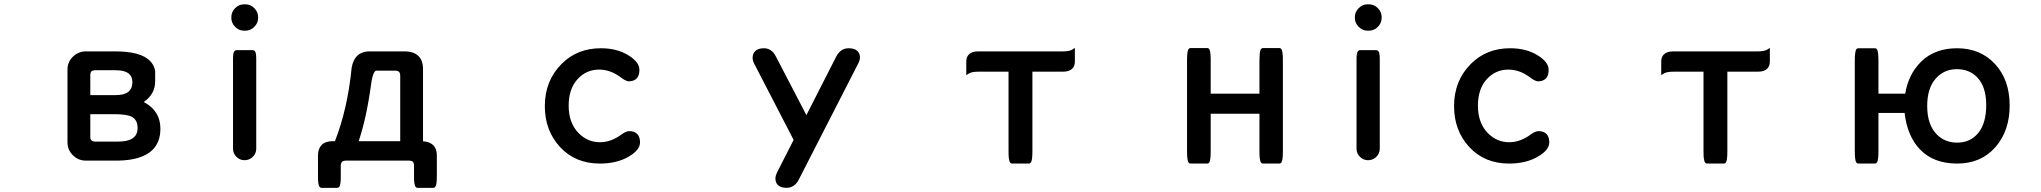

<svg xmlns="http://www.w3.org/2000/svg" viewBox="-20 -733 9526 896"><path d="M401.4 -289.1H518.6Q564 -289.1 583 -308.1Q597.7 -322.8 597.7 -349.6Q597.7 -373 584.5 -386.2Q565.4 -405.3 518.6 -405.3H422.9Q411.6 -404.8 406.7 -399.9Q401.9 -395 401.4 -384.8ZM531.2 -72.3Q604 -72.3 618.2 -111.8Q622.1 -122.1 622.1 -135.7Q622.1 -174.3 593.8 -188.5Q571.8 -200.2 510.7 -200.2H401.4V-92.8Q401.9 -80.1 409.2 -75.7Q414.1 -72.8 422.9 -72.3ZM704.1 -353.5Q704.1 -293.9 650.9 -256.8Q701.2 -230.5 719.2 -185.1Q728.5 -160.6 728.5 -131.8Q728.5 -70.3 691.9 -33.7Q643.1 14.6 530.3 16.6H380.9Q345.2 16.6 320.1 -8.5Q294.9 -33.7 294.9 -69.3V-408.2Q294.9 -444.3 320.6 -468.8Q346.2 -493.2 380.9 -493.2H518.6Q635.7 -493.2 679.7 -449.2Q698.7 -430.2 704.1 -402.3Z M1067.4 -39.1V-458Q1067.4 -473.1 1069.1 -482.2Q1070.8 -491.2 1074.7 -495.1Q1078.6 -499 1084 -499H1159.2Q1164.6 -499 1168.5 -495.1Q1172.4 -491.2 1174.1 -482.2Q1175.8 -473.1 1175.8 -458V-39.1Q1175.8 -14.2 1155.8 2.4Q1140.6 14.6 1121.1 14.6Q1099.1 14.6 1083.3 -1.2Q1067.4 -17.1 1067.4 -39.1ZM1059.6 -649.4V-653.3Q1059.6 -677.2 1077.4 -695.1Q1095.2 -712.9 1119.1 -712.9H1125Q1148.9 -712.9 1166.7 -695.1Q1184.6 -677.2 1184.6 -653.3V-649.4Q1184.6 -625.5 1166.7 -607.7Q1148.9 -589.8 1125 -589.8H1119.1Q1095.2 -589.8 1077.4 -607.7Q1059.6 -625.5 1059.6 -649.4Z M1653.8 -74.2H1847.7V-381.8Q1847.2 -396.5 1837.4 -400.9Q1833 -402.8 1826.2 -403.3H1735.4Q1729.5 -402.8 1723.6 -389.6Q1716.3 -373.5 1711.9 -340.3Q1690.4 -182.1 1653.8 -74.2ZM1570.3 89.8Q1570.3 111.8 1568.8 120.6Q1567.4 129.4 1566.4 132.3Q1565.4 135.3 1564.5 137Q1563.5 138.7 1562 140.1Q1558.6 143.6 1553.7 143.6H1480.5Q1475.6 143.6 1472.7 140.6Q1469.7 137.7 1468.3 133.5Q1466.8 129.4 1465.8 123.5Q1463.9 111.8 1463.9 89.8V-4.9Q1463.9 -5.9 1463.9 -6.8Q1463.9 -39.1 1481 -56.6Q1499 -74.2 1533.2 -74.2H1543Q1602.1 -224.6 1621.1 -417V-417.5Q1627.4 -452.6 1646 -471.7Q1668 -493.2 1705.1 -493.2H1869.1Q1911.6 -492.7 1932.9 -471.4Q1954.1 -450.2 1954.1 -411.1V-73.7Q1985.4 -71.8 2002 -55.2Q2018.6 -38.6 2018.6 -8.3Q2018.6 -6.3 2018.6 -4.9V89.8Q2018.6 111.8 2016.6 123.5L2014.2 133.3Q2012.2 137.7 2010.3 140.1Q2006.8 143.6 2002 143.6H1928.7Q1923.8 143.6 1920.9 140.6Q1918 137.7 1916.5 133.5Q1915 129.4 1913.6 120.6Q1912.1 111.8 1912.1 89.8V39.1Q1912.1 27.3 1906.7 22Q1901.9 17.1 1890.6 16.6H1592.8Q1581.5 17.1 1576.2 22.5Q1570.8 27.8 1570.3 39.1Z M2784.2 -507.8Q2857.9 -507.8 2909.7 -476.6Q2963.9 -444.3 2963.9 -407.2Q2963.9 -369.1 2938 -357.9Q2928.2 -353.5 2915 -353.5Q2910.2 -353.5 2906.2 -355Q2902.3 -356.4 2899.7 -357.7Q2897 -358.9 2894.8 -360.1Q2892.6 -361.3 2890.4 -362.5Q2888.2 -363.8 2885.7 -365.7Q2880.9 -368.7 2875.5 -373Q2828.1 -408.2 2775.4 -408.2Q2715.8 -408.2 2674.8 -363Q2633.8 -317.9 2633.8 -239.7Q2633.8 -158.2 2681.2 -110.8Q2722.7 -69.3 2780.3 -69.3Q2832 -69.3 2882.3 -106.9Q2902.3 -121.1 2917 -121.1Q2940.4 -121.1 2953.6 -107.9Q2966.8 -94.7 2966.8 -68.4Q2966.8 -31.7 2910.2 0Q2856 30.3 2779.3 30.3Q2665 30.3 2593.8 -46.6Q2522.5 -123.5 2522.5 -237.8Q2522.5 -356.4 2601.1 -435.1Q2673.8 -507.8 2784.2 -507.8Z M3651.4 143.6Q3623.5 143.6 3609.9 130.4Q3598.6 118.7 3598.6 99.6Q3598.6 86.9 3608.4 67.4L3683.6 -80.1L3502 -431.2Q3492.2 -448.7 3492.2 -462.9Q3492.2 -482.9 3503.9 -494.1Q3517.1 -507.8 3544.9 -507.8Q3581.5 -507.8 3600.6 -469.7Q3671.9 -333 3743.2 -195.8L3881.8 -467.8Q3901.9 -507.8 3940.4 -507.8Q3968.3 -507.8 3981.9 -494.6Q3993.2 -482.9 3993.2 -463.9Q3993.2 -450.7 3982.4 -431.6L3708 104.5Q3695.3 130.4 3673.8 139.2Q3663.6 143.6 3651.4 143.6Z M4686.5 -398.4H4544.9Q4516.1 -398.4 4502.4 -390.6L4489.3 -382.3V-445.8Q4489.3 -466.8 4501.5 -479Q4515.6 -493.2 4544.9 -493.2H4939.5Q4969.2 -493.2 4982.9 -501L4996.1 -509.3V-445.8Q4996.1 -424.8 4983.9 -412.6Q4969.7 -398.4 4939.5 -398.4H4797.9V-28.3Q4797.9 -3.9 4795.9 9.3L4793.5 19.5Q4792 24.4 4789.1 27.3Q4786.1 30.3 4781.2 30.3H4703.1Q4698.2 30.3 4695.3 27.3Q4692.4 24.4 4690.9 20Q4689.5 15.6 4688 5.9Q4686.5 -3.9 4686.5 -28.3Z M5629.9 -202.1V-28.3Q5629.9 -3.9 5628.4 5.9Q5627 15.6 5625.5 20Q5624 24.4 5621.1 27.3Q5618.2 30.3 5613.3 30.3H5536.1Q5531.2 30.3 5527.8 26.9Q5523.4 22 5521.5 9Q5519.5 -3.9 5519.5 -28.3V-449.2Q5519.5 -491.2 5525.4 -502Q5526.4 -503.9 5527.8 -505.4Q5531.2 -508.8 5536.1 -508.8H5613.3Q5618.2 -508.8 5621.1 -505.9Q5624 -502.9 5625 -499.5Q5627.4 -493.2 5627.9 -487.5Q5628.4 -481.9 5628.7 -480Q5628.9 -478 5629.2 -475.8Q5629.4 -473.6 5629.4 -471.2Q5629.4 -468.8 5629.6 -466.3Q5629.9 -463.9 5629.9 -460.9Q5629.9 -455.6 5629.9 -449.2V-295.9H5857.4V-449.2Q5857.4 -485.8 5861.8 -498Q5863.3 -502.9 5865 -504.6Q5866.7 -506.3 5868.2 -506.8Q5870.6 -508.8 5874 -508.8H5950.2Q5955.1 -508.8 5958 -505.9Q5960.9 -502.9 5961.9 -499.5Q5963.9 -494.1 5965.3 -484.1Q5966.8 -474.1 5966.8 -449.2V-28.3Q5966.8 12.7 5960.9 23.4Q5960 25.4 5958.5 26.9Q5955.1 30.3 5950.2 30.3H5874Q5869.1 30.3 5866.2 27.3Q5863.3 24.4 5861.8 20Q5860.4 15.6 5858.9 5.9Q5857.4 -3.9 5857.4 -28.3V-202.1Z M6310.5 -39.1V-458Q6310.5 -473.1 6312.3 -482.2Q6314 -491.2 6317.9 -495.1Q6321.8 -499 6327.1 -499H6402.3Q6407.7 -499 6411.6 -495.1Q6415.5 -491.2 6417.2 -482.2Q6418.9 -473.1 6418.9 -458V-39.1Q6418.9 -14.2 6398.9 2.4Q6383.8 14.6 6364.3 14.6Q6342.3 14.6 6326.4 -1.2Q6310.5 -17.1 6310.5 -39.1ZM6302.7 -649.4V-653.3Q6302.7 -677.2 6320.6 -695.1Q6338.4 -712.9 6362.3 -712.9H6368.2Q6392.1 -712.9 6409.9 -695.1Q6427.7 -677.2 6427.7 -653.3V-649.4Q6427.7 -625.5 6409.9 -607.7Q6392.1 -589.8 6368.2 -589.8H6362.3Q6338.4 -589.8 6320.6 -607.7Q6302.7 -625.5 6302.7 -649.4Z M7027.3 -507.8Q7101.1 -507.8 7152.8 -476.6Q7207 -444.3 7207 -407.2Q7207 -369.1 7181.2 -357.9Q7171.4 -353.5 7158.2 -353.5Q7153.3 -353.5 7149.4 -355Q7145.5 -356.4 7142.8 -357.7Q7140.1 -358.9 7137.9 -360.1Q7135.7 -361.3 7133.5 -362.5Q7131.3 -363.8 7128.9 -365.7Q7124 -368.7 7118.7 -373Q7071.3 -408.2 7018.6 -408.2Q6959 -408.2 6918 -363Q6877 -317.9 6877 -239.7Q6877 -158.2 6924.3 -110.8Q6965.8 -69.3 7023.4 -69.3Q7075.2 -69.3 7125.5 -106.9Q7145.5 -121.1 7160.2 -121.1Q7183.6 -121.1 7196.8 -107.9Q7210 -94.7 7210 -68.4Q7210 -31.7 7153.3 0Q7099.1 30.3 7022.5 30.3Q6908.2 30.3 6836.9 -46.6Q6765.6 -123.5 6765.6 -237.8Q6765.6 -356.4 6844.2 -435.1Q6917 -507.8 7027.3 -507.8Z M7929.7 -398.4H7788.1Q7759.3 -398.4 7745.6 -390.6L7732.4 -382.3V-445.8Q7732.4 -466.8 7744.6 -479Q7758.8 -493.2 7788.1 -493.2H8182.6Q8212.4 -493.2 8226.1 -501L8239.3 -509.3V-445.8Q8239.3 -424.8 8227.1 -412.6Q8212.9 -398.4 8182.6 -398.4H8041V-28.3Q8041 -3.9 8039.1 9.3L8036.6 19.5Q8035.2 24.4 8032.2 27.3Q8029.3 30.3 8024.4 30.3H7946.3Q7941.4 30.3 7938.5 27.3Q7935.5 24.4 7934.1 20Q7932.6 15.6 7931.2 5.9Q7929.7 -3.9 7929.7 -28.3Z M9111.3 -410.2Q9051.8 -410.2 9012.7 -365.5Q8973.6 -320.8 8973.6 -238.3Q8973.6 -150.4 9019 -105Q9056.6 -67.4 9113.3 -67.4Q9175.3 -67.4 9212.2 -112.8Q9249 -158.2 9249 -243.2Q9249 -330.1 9205.1 -374Q9168.9 -410.2 9111.3 -410.2ZM8746.1 -206.1V-32.2Q8746.1 -5.4 8744.6 4.9Q8743.2 15.1 8741.7 19.8Q8740.2 24.4 8737.1 27.3Q8733.9 30.3 8729.5 30.3H8652.3Q8646.5 30.3 8642.6 24.9Q8639.2 20.5 8637.5 7.6Q8635.7 -5.4 8635.7 -32.2V-446.3Q8635.7 -472.7 8637.2 -482.7Q8638.7 -492.7 8640.1 -497.3Q8641.6 -502 8644.5 -504.9Q8647.5 -507.8 8652.3 -507.8H8729.5Q8734.4 -507.8 8737.3 -504.9Q8740.2 -502 8741.7 -497.3Q8743.2 -492.7 8744.1 -485.8Q8746.1 -472.7 8746.1 -446.3V-295.9H8871.1Q8885.7 -386.7 8945.8 -445.8Q9009.3 -507.8 9113.3 -507.8Q9221.7 -507.8 9290 -434.3Q9358.4 -360.8 9358.4 -240.2Q9358.4 -122.6 9292 -46.4Q9224.6 30.3 9113.3 30.3Q9003.9 30.3 8940.9 -34.7Q8880.4 -97.2 8868.2 -206.1Z"/></svg>

Font: YuPearl-SemiBold
Style: SemiBold
Weight: 600
Designer: Max Yao
Foundry: Max-Everyday
Version: Version 1.011; ttfautohint (v1.8.3)